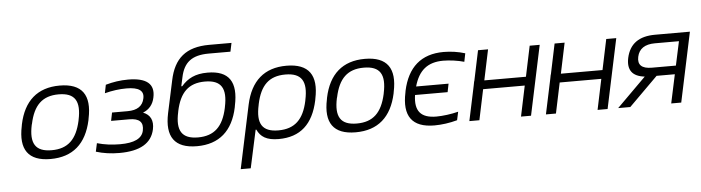

<svg xmlns="http://www.w3.org/2000/svg" viewBox="-52 -940 5020 1374"><g transform="rotate(-5 2458.0 -253.0)"><path d="M96 -256 94 -244C59 -78 119 9 279 9C440 9 537 -78 573 -244L575 -256C610 -422 550 -509 389 -509C229 -509 131 -422 96 -256ZM166 -247 168 -253C196 -385 259 -447 376 -447C494 -447 531 -385 503 -253L502 -247C473 -115 410 -53 293 -53C175 -53 138 -115 166 -247Z M858 -284H746L734 -225H864C937 -225 967 -196 954 -135C942 -80 886 -53 784 -53C726 -53 671 -60 619 -75L606 -15C658 1 713 9 774 9C922 9 1006 -40 1027 -139C1040 -201 1019 -244 967 -264C1012 -282 1040 -316 1050 -365C1071 -461 1014 -509 880 -509C824 -509 772 -501 719 -486L707 -426C760 -440 813 -447 864 -447C952 -447 990 -420 978 -365C967 -311 927 -284 858 -284Z M1624 -244 1626 -256C1662 -424 1606 -509 1451 -509C1362 -509 1308 -480 1263 -428H1256L1270 -492C1292 -597 1351 -644 1472 -644H1628L1641 -706H1481C1313 -706 1227 -631 1195 -477L1145 -244C1110 -78 1170 9 1331 9C1491 9 1589 -78 1624 -244ZM1218 -247 1219 -253C1247 -385 1310 -447 1427 -447C1545 -447 1582 -385 1554 -253L1553 -247C1525 -115 1461 -53 1344 -53C1227 -53 1189 -115 1218 -247Z M2202 -244 2204 -256C2239 -422 2179 -509 2018 -509C1858 -509 1761 -422 1725 -256L1628 200H1700L1759 -72H1764C1788 -20 1830 9 1918 9C2074 9 2166 -76 2202 -244ZM1796 -247 1797 -253C1825 -385 1887 -447 2005 -447C2122 -447 2160 -385 2132 -253L2131 -247C2103 -115 2039 -53 1921 -53C1804 -53 1767 -115 1796 -247Z M2288 -256 2286 -244C2251 -78 2311 9 2471 9C2632 9 2729 -78 2765 -244L2767 -256C2802 -422 2742 -509 2581 -509C2421 -509 2323 -422 2288 -256ZM2358 -247 2360 -253C2388 -385 2451 -447 2568 -447C2686 -447 2723 -385 2695 -253L2694 -247C2665 -115 2602 -53 2485 -53C2367 -53 2330 -115 2358 -247Z M2852 -256 2850 -244C2815 -78 2875 9 3037 9C3088 9 3147 1 3201 -14L3214 -74C3164 -61 3101 -53 3056 -53C2944 -53 2900 -106 2917 -220H3151L3163 -280H2930C2962 -394 3027 -447 3139 -447C3184 -447 3244 -439 3289 -426L3301 -486C3253 -501 3198 -509 3147 -509C2985 -509 2888 -422 2852 -256Z M3288 0H3360L3406 -219H3705L3659 0H3731L3837 -500H3765L3719 -281H3420L3466 -500H3394L3348 -281H3347L3341 -250Z M3838 0H3910L3956 -219H4255L4209 0H4281L4387 -500H4315L4269 -281H3970L4016 -500H3944L3898 -281H3897L3891 -250Z M4916 -500H4666C4549 -500 4482 -451 4460 -352C4442 -266 4477 -218 4566 -208L4357 0H4444L4651 -206H4782L4738 0H4810ZM4532 -353C4544 -410 4587 -439 4659 -439H4832L4795 -267H4622C4550 -267 4520 -296 4532 -353Z"/></g></svg>

Font: LT Wave Text Light Italic
Style: Regular
Weight: 300
Designer: Daniel Lyons
Version: Version 2.5 (Glyphs App)